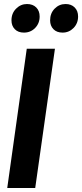

<svg xmlns="http://www.w3.org/2000/svg" viewBox="-20 -934 408 954"><path d="M155 0H16L113 -692H253ZM37 -833Q37 -868 60 -891Q83 -914 114 -914Q143 -914 160 -897Q177 -880 177 -852Q177 -818 154.5 -795Q132 -772 99 -772Q70 -772 53.5 -789Q37 -806 37 -833ZM229 -833Q229 -868 251.5 -891Q274 -914 306 -914Q334 -914 351 -897Q368 -880 368 -852Q368 -818 345.5 -795Q323 -772 291 -772Q262 -772 245.5 -789Q229 -806 229 -833Z"/></svg>

Font: Fira Sans Compressed SemiBold
Style: Italic
Weight: 600
Width: 1
Italic angle: -8°
Designer: bBox Type GmbH & Carrois Corporate GbR & Edenspiekermann AG
Foundry: bBox Type GmbH & Carrois Corporate GbR & Edenspiekermann AG
Version: Version 4.301